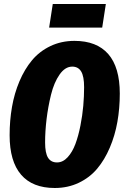

<svg xmlns="http://www.w3.org/2000/svg" viewBox="-20 -916 620 954"><path d="M487.8 -778.8H224.1L242.2 -896H505.9ZM350.1 -712.9Q460.9 -712.9 518.1 -647.2Q575.2 -581.5 575.2 -451.2Q575.2 -377.4 563.2 -310.1Q551.3 -242.7 525.6 -182.4Q500 -122.1 462.9 -77.9Q425.8 -33.7 371.6 -7.8Q317.4 18.1 252 18.1Q141.6 18.1 84.7 -48.1Q27.8 -114.3 27.8 -244.1Q27.8 -317.4 39.6 -384.8Q51.3 -452.1 76.7 -512.2Q102.1 -572.3 139.2 -616.7Q176.3 -661.1 230.5 -687Q284.7 -712.9 350.1 -712.9ZM338.9 -585Q303.7 -585 276.1 -545.7Q248.5 -506.3 233.6 -445.8Q218.8 -385.3 211.4 -324.2Q204.1 -263.2 204.1 -208Q204.1 -155.3 218.8 -132.1Q233.4 -108.9 263.2 -108.9Q292.5 -108.9 316.2 -134.8Q339.8 -160.6 354.7 -200.7Q369.6 -240.7 379.6 -291.7Q389.6 -342.8 393.8 -390.6Q397.9 -438.5 397.9 -482.9Q397.9 -536.6 383.3 -560.8Q368.7 -585 338.9 -585Z"/></svg>

Font: Fira Sans Compressed ExtraBold
Style: Italic
Weight: 800
Width: 3
Italic angle: -8°
Designer: Carrois Corporate & Edenspiekermann AG
Foundry: Carrois Corporate GbR & Edenspiekermann AG
Version: Version 4.203;PS 004.203;hotconv 1.0.88;makeotf.lib2.5.64775